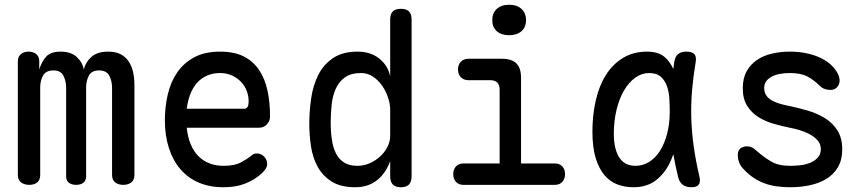

<svg xmlns="http://www.w3.org/2000/svg" viewBox="-20 -777 3640 807"><path d="M103 0Q83 0 69 -10Q55 -20 55 -42V-520Q55 -539 68 -549.5Q81 -560 100 -560Q120 -560 132.5 -549.5Q145 -539 145 -520V-485Q156 -520 175 -540Q194 -560 235 -560Q278 -560 302.5 -537.5Q327 -515 332 -485Q340 -517 365 -538.5Q390 -560 435 -560Q466 -560 487 -549Q508 -538 521 -518.5Q534 -499 539.5 -473.5Q545 -448 545 -418V-42Q545 -20 531.5 -10Q518 0 498 0Q478 0 464.5 -10Q451 -20 451 -42V-409Q451 -436 439.5 -458.5Q428 -481 396 -481Q365 -481 353.5 -459Q342 -437 342 -410V-37Q342 -17 330 -8.5Q318 0 300 0Q282 0 270 -8.5Q258 -17 258 -37V-409Q258 -435 247 -458Q236 -481 204 -481Q173 -481 161 -459.5Q149 -438 149 -410V-42Q149 -20 136 -10Q123 0 103 0Z M1059 -132Q1078 -132 1090.5 -118.5Q1103 -105 1103 -88Q1103 -79 1098.5 -70.5Q1094 -62 1082 -50Q1066 -35 1048 -24Q1030 -13 1009.5 -5Q989 3 966.5 6.5Q944 10 919 10Q861 10 815.5 -9.5Q770 -29 738.5 -65.5Q707 -102 690 -154.5Q673 -207 673 -272Q673 -329 685.5 -381.5Q698 -434 725.5 -473.5Q753 -513 797 -536.5Q841 -560 905 -560Q965 -560 1005 -539.5Q1045 -519 1069.5 -482Q1094 -445 1104.5 -395.5Q1115 -346 1115 -287Q1115 -269 1102 -254.5Q1089 -240 1068 -240H765Q769 -200 782 -169.5Q795 -139 815 -119.5Q835 -100 861.5 -90Q888 -80 920 -80Q965 -80 991.5 -94Q1018 -108 1033 -120Q1041 -127 1046 -129.5Q1051 -132 1059 -132ZM765 -320H1009Q1014 -320 1019.5 -326Q1025 -332 1025 -353Q1025 -374 1017 -395Q1009 -416 993.5 -432.5Q978 -449 955.5 -459.5Q933 -470 905 -470Q874 -470 849.5 -459Q825 -448 807.5 -428Q790 -408 779.5 -380.5Q769 -353 765 -320Z M1665 10Q1642 10 1631 -1.5Q1620 -13 1620 -36V-100Q1611 -75 1597.5 -55Q1584 -35 1566 -20.5Q1548 -6 1525 2Q1502 10 1473 10Q1412 10 1374 -14Q1336 -38 1315 -76.5Q1294 -115 1287 -162.5Q1280 -210 1280 -256Q1280 -310 1288 -364.5Q1296 -419 1318 -462.5Q1340 -506 1380 -533Q1420 -560 1483 -560Q1538 -560 1574.5 -530.5Q1611 -501 1620 -456V-695Q1620 -718 1631 -729Q1642 -740 1665 -740Q1688 -740 1699 -729Q1710 -718 1710 -695V-36Q1710 -13 1699 -1.5Q1688 10 1665 10ZM1482 -80Q1509 -80 1534 -91Q1559 -102 1578 -119.5Q1597 -137 1608.5 -159.5Q1620 -182 1620 -206V-316Q1620 -340 1611 -367Q1602 -394 1586 -417Q1570 -440 1547.5 -455Q1525 -470 1498 -470Q1455 -470 1430 -452Q1405 -434 1391.5 -404.5Q1378 -375 1374 -337.5Q1370 -300 1370 -262Q1370 -223 1375 -189.5Q1380 -156 1392.5 -131.5Q1405 -107 1427 -93.5Q1449 -80 1482 -80Z M2312 -90Q2332 -90 2343.5 -77.5Q2355 -65 2355 -45Q2355 -25 2343.5 -12.5Q2332 0 2312 0H1928Q1908 0 1896.5 -12.5Q1885 -25 1885 -45Q1885 -65 1896.5 -77.5Q1908 -90 1928 -90H2080V-400Q2080 -420 2070 -430Q2060 -440 2040 -440H1949Q1929 -440 1917 -452.5Q1905 -465 1905 -485Q1905 -505 1917 -517.5Q1929 -530 1949 -530H2090Q2131 -530 2150.5 -510.5Q2170 -491 2170 -450V-90ZM2120 -629Q2087 -629 2068 -646Q2049 -663 2049 -692Q2049 -722 2068 -739.5Q2087 -757 2120 -757Q2153 -757 2172 -739.5Q2191 -722 2191 -692Q2191 -663 2172 -646Q2153 -629 2120 -629Z M2642 10Q2606 10 2574.5 -2Q2543 -14 2520 -41.5Q2497 -69 2483.5 -113.5Q2470 -158 2470 -224Q2470 -293 2484 -354.5Q2498 -416 2526.5 -461.5Q2555 -507 2598.5 -533.5Q2642 -560 2700 -560Q2748 -560 2775 -536Q2797 -516 2810 -487Q2812 -502 2814 -516Q2818 -541 2831 -550.5Q2844 -560 2865 -560Q2889 -560 2898.5 -549.5Q2908 -539 2904 -516Q2894 -457 2889 -399.5Q2884 -342 2885.5 -283.5Q2887 -225 2895.5 -163.5Q2904 -102 2920 -34Q2925 -12 2917 -1Q2909 10 2886 10Q2863 10 2849 -1Q2835 -12 2830 -34Q2818 -83 2810 -129Q2804 -111 2796 -94Q2774 -48 2736.5 -19Q2699 10 2642 10ZM2651 -80Q2682 -80 2708.5 -96.5Q2735 -113 2754 -143Q2773 -173 2784 -215Q2795 -257 2795 -308Q2795 -332 2793.5 -360.5Q2792 -389 2784 -413Q2776 -437 2758.5 -453.5Q2741 -470 2708 -470Q2677 -470 2650 -450.5Q2623 -431 2603 -397Q2583 -363 2571.5 -316Q2560 -269 2560 -215Q2560 -151 2582.5 -115.5Q2605 -80 2651 -80Z M3301 10Q3271 10 3243 6Q3215 2 3190.5 -7.5Q3166 -17 3143.5 -32.5Q3121 -48 3101 -71Q3091 -82 3086 -96Q3081 -110 3081 -124Q3081 -146 3093 -154Q3105 -162 3119 -162Q3130 -162 3139 -158Q3148 -154 3159 -144Q3191 -116 3221.5 -98Q3252 -80 3300 -80Q3317 -80 3339.5 -82Q3362 -84 3382 -91.5Q3402 -99 3416 -113Q3430 -127 3430 -150Q3430 -172 3416 -187.5Q3402 -203 3382 -213.5Q3362 -224 3339.5 -230.5Q3317 -237 3300 -240Q3266 -247 3231 -257Q3196 -267 3167.5 -285Q3139 -303 3120.5 -332Q3102 -361 3102 -406Q3102 -448 3118 -477Q3134 -506 3161 -524.5Q3188 -543 3224 -551.5Q3260 -560 3300 -560Q3365 -560 3418 -538.5Q3471 -517 3497 -475Q3504 -464 3506.5 -455Q3509 -446 3509 -439Q3509 -423 3499 -411Q3489 -399 3469 -399Q3460 -399 3448 -402.5Q3436 -406 3425 -417Q3401 -441 3373.5 -455.5Q3346 -470 3300 -470Q3278 -470 3258.5 -466.5Q3239 -463 3224 -455Q3209 -447 3200.5 -435.5Q3192 -424 3192 -407Q3192 -387 3202.5 -373.5Q3213 -360 3229.5 -352Q3246 -344 3265 -339Q3284 -334 3300 -331Q3338 -323 3377 -311.5Q3416 -300 3448 -280Q3480 -260 3500 -228.5Q3520 -197 3520 -149Q3520 -105 3502 -74.5Q3484 -44 3454 -25.5Q3424 -7 3384.5 1.5Q3345 10 3301 10Z"/></svg>

Font: Maple Mono NL
Style: Regular
Weight: 400
Monospace: yes
Designer: subframe7536
Version: Version 7.000